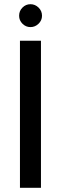

<svg xmlns="http://www.w3.org/2000/svg" viewBox="-20 -894 291 914"><path d="M75 0V-700H175V0ZM125 -765Q103 -765 87 -781Q71 -797 71 -819Q71 -842 87 -858Q103 -874 125 -874Q147 -874 163.5 -858Q180 -842 180 -819Q180 -797 163.5 -781Q147 -765 125 -765Z"/></svg>

Font: DM Sans 10pt Medium
Style: Regular
Weight: 500
Version: Version 4.004;gftools[0.9.30]